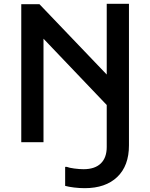

<svg xmlns="http://www.w3.org/2000/svg" viewBox="-20 -742 784 1002"><path d="M91 0V-720H186L537 -353V-722H653V17Q653 123 592 181.5Q531 240 422 240Q394 240 366 236.5Q338 233 320 228V129H329Q341 134 368 137.5Q395 141 416 141Q475 141 506 111Q537 81 537 25V-194L207 -540V0Z"/></svg>

Font: Kufam Medium
Style: Regular
Weight: 500
Designer: Wael Morcos, Artur Schmal
Foundry: Original Type
Version: Version 1.300; ttfautohint (v1.8.3)